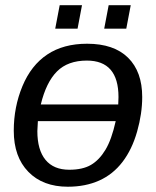

<svg xmlns="http://www.w3.org/2000/svg" viewBox="-20 -705 596 735"><path d="M524.4 -333.5Q524.4 -270 504.9 -201.4Q485.4 -132.8 449 -85.2Q412.6 -37.6 359.9 -13.9Q307.1 9.8 239.7 9.8Q144 9.8 88.4 -47.4Q32.7 -104.5 32.7 -204.6Q32.7 -295.4 65.9 -375.2Q99.1 -455.1 160.9 -496.3Q222.7 -537.6 313.5 -537.6Q416 -537.6 470.2 -484.1Q524.4 -430.7 524.4 -333.5ZM422.9 -241.2H125L123 -203.1Q123 -130.9 154.3 -93Q185.5 -55.2 245.1 -55.2Q296.4 -55.2 328.1 -73.7Q359.9 -92.3 383.5 -131.3Q407.2 -170.4 422.9 -241.2ZM433.6 -333.5Q433.6 -473.1 312.5 -473.1Q239.7 -473.1 198.2 -431.6Q156.7 -390.1 136.2 -305.2H432.6ZM378.9 -595.2 396 -685.1H480.5L463.4 -595.2ZM191.4 -595.2 208.5 -685.1H293.9L276.9 -595.2Z"/></svg>

Font: Liberation Sans
Style: Italic
Weight: 400
Italic angle: -12°
Designer: Steve Matteson
Foundry: Ascender Corporation
Version: Version 2.1.5